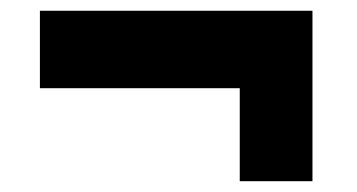

<svg xmlns="http://www.w3.org/2000/svg" viewBox="-20 -435 663 357"><path d="M54.2 -271V-415H561V-98.1H425.8V-271Z"/></svg>

Font: Raleway ExtraBold
Style: Regular
Weight: 800
Designer: Matt McInerney, Pablo Impallari, Rodrigo Fuenzalida
Foundry: Matt McInerney, Pablo Impallari, Rodrigo Fuenzalida
Version: Version 3.000g; ttfautohint (v1.5) -l 8 -r 28 -G 28 -x 14 -D